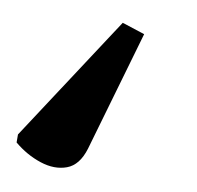

<svg xmlns="http://www.w3.org/2000/svg" viewBox="-96 -61 291 284"><g transform="rotate(5 49.5 81.0)"><path d="M76 -30 109 -16 41 160Q31 185 12.5 190Q-6 195 -27 186Q-48 177 -65 160L-64 148Z"/></g></svg>

Font: NotoSerif-Italic
Style: Regular
Weight: 400
Italic angle: -12°
Designer: Monotype Design Team
Foundry: Monotype Imaging Inc.
Version: Version 2.007; ttfautohint (v1.8) -l 8 -r 50 -G 200 -x 14 -D